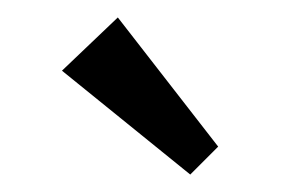

<svg xmlns="http://www.w3.org/2000/svg" viewBox="-20 -750 322 220"><path d="M230 -582 198 -550 51 -669 115 -730Z"/></svg>

Font: Gupter
Style: Bold
Weight: 700
Designer: Octavio Pardo
Version: Version 1.000